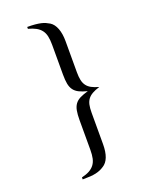

<svg xmlns="http://www.w3.org/2000/svg" viewBox="-174 -846 882 1136"><g transform="rotate(-20 267.5 -278.0)"><path d="M143.6 -757.8Q171.9 -757.8 192.4 -755.9Q212.9 -753.9 228.5 -750.5Q244.1 -747.1 255.9 -741.7Q267.6 -736.3 279.3 -729.5Q302.7 -714.8 315.4 -681.6Q328.1 -648.4 328.1 -601.6V-405.3Q328.1 -376 332.5 -355.5Q336.9 -335 347.7 -320.3Q358.4 -305.7 376.5 -295.9Q394.5 -286.1 422.9 -278.3Q394.5 -269.5 376.5 -259.3Q358.4 -249 347.7 -234.9Q336.9 -220.7 332.5 -200.7Q328.1 -180.7 328.1 -151.4V46.9Q328.1 144.5 279.3 173.8Q267.6 181.6 254.9 187Q242.2 192.4 227.1 195.8Q211.9 199.2 191.4 200.7Q170.9 202.1 143.6 202.1V189.5Q172.9 182.6 192.4 171.9Q211.9 161.1 224.1 145Q236.3 128.9 241.2 106.4Q246.1 84 246.1 52.7V-133.8Q246.1 -168.9 250.5 -192.9Q254.9 -216.8 266.6 -232.9Q278.3 -249 298.8 -259.3Q319.3 -269.5 350.6 -278.3Q319.3 -286.1 298.8 -296.4Q278.3 -306.6 266.6 -322.8Q254.9 -338.9 250.5 -362.3Q246.1 -385.7 246.1 -420.9V-607.4Q246.1 -639.6 241.2 -662.1Q236.3 -684.6 224.1 -700.7Q211.9 -716.8 192.4 -727.5Q172.9 -738.3 143.6 -746.1Z"/></g></svg>

Font: BabelStone Tibetan Slim
Style: Regular
Weight: 400
Designer: Christopher J. Fynn
Foundry: BabelStone
Version: Version 10.011 October 1, 2023